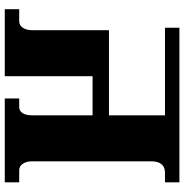

<svg xmlns="http://www.w3.org/2000/svg" viewBox="-4 -750 754 785"><g transform="rotate(-90 372.5 -357.0)"><path d="M20 0H652V-59H294V-288H642V-601C642 -634 657 -655 678 -655H728V-714H454V-355H294V-603C294 -633 305 -655 328 -655H363V-714H20V-655H70C91 -655 106 -633 106 -603V-114C106 -75 86 -59 61 -59H20Z"/></g></svg>

Font: Noto Serif Georgian SemiCondensed Black
Style: Regular
Weight: 900
Width: 4
Designer: Monotype Design Team, Akaki Razmadze
Foundry: Google LLC
Version: Version 2.003